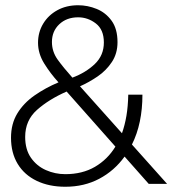

<svg xmlns="http://www.w3.org/2000/svg" viewBox="-20 -701 672 732"><path d="M229 11Q167 11 120 -11.5Q73 -34 47.5 -76Q22 -118 22 -176Q22 -229 46 -268.5Q70 -308 111.5 -337Q153 -366 203 -387Q172 -421 148.5 -459Q125 -497 125 -538Q125 -578 144.5 -610.5Q164 -643 198.5 -662Q233 -681 278 -681Q314 -681 348.5 -667Q383 -653 405.5 -622Q428 -591 428 -540Q428 -497 406.5 -464.5Q385 -432 352 -409.5Q319 -387 285 -372L445 -193Q456 -224 462 -259.5Q468 -295 469 -340H523Q523 -285 513 -237.5Q503 -190 483 -150L617 0H547L455 -104Q416 -50 358.5 -19.5Q301 11 229 11ZM229 -37Q294 -37 342 -65Q390 -93 420 -142L234 -352Q166 -322 121 -282Q76 -242 76 -179Q76 -131 98 -99.5Q120 -68 155 -52.5Q190 -37 229 -37ZM256 -405Q307 -424 341.5 -457Q376 -490 376 -539Q376 -588 345.5 -611.5Q315 -635 278 -635Q234 -635 206 -608.5Q178 -582 178 -541Q178 -504 200 -473.5Q222 -443 256 -405Z"/></svg>

Font: Atkinson Hyperlegible Mono ExtraLight
Style: Regular
Weight: 200
Monospace: yes
Designer: Elliott Scott, Megan Eiswerth, Linus Boman, Theodore Petrosky, Letters from Sweden
Foundry: Applied Design Works, Letters from Sweden
Version: Version 2.001